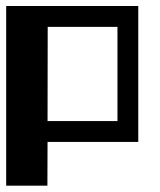

<svg xmlns="http://www.w3.org/2000/svg" viewBox="-20 -459 516 621"><path d="M427.2 0H133.8L133.3 141.6H0V-439.5H427.2ZM133.8 -67.4H359.9V-372.1H134.3Z"/></svg>

Font: Aqlam Corner
Style: Regular
Weight: 400
Designer: Developer/ Husham Jawad
Version: Version 1.00;December 29, 2020;FontCreator 13.0.0.2683 32-bi